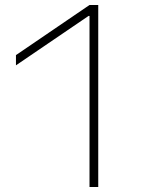

<svg xmlns="http://www.w3.org/2000/svg" viewBox="-20 -750 640 770"><path d="M339 0V-686H335L44 -488V-529L339 -730H374V0Z"/></svg>

Font: M PLUS Code Latin Expanded ExtraLight
Style: Regular
Weight: 250
Width: 7
Designer: Coji Morishita
Foundry: UNDERFOREST DESIGN
Version: Version 1.002; ttfautohint (v1.8.3)